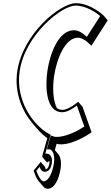

<svg xmlns="http://www.w3.org/2000/svg" viewBox="-20 -860 697 1206"><path d="M372.2 -170C359.1 -170 347.6 -173.6 337.8 -180.1C312.4 -228 309.3 -309 319.7 -381.2C335.6 -491.2 389.6 -623.2 469.3 -623.2C509.8 -623.2 553.3 -572.3 553.5 -572.2L656.5 -732.2L629.3 -764C629.3 -764 548.2 -840 456.5 -840C357.8 -840 122.4 -648 88.2 -411C69.2 -279 118.7 -161.7 185.4 -83.8L212.7 -51.9C233 -28.2 254.9 -8.1 277 7.7L245.1 121L248.1 129L275.4 160.8C275.4 160.8 280.8 154.4 291.6 152.4C291.6 156.2 291.3 160.4 290.6 165C288.1 182.7 280.6 201.3 267 203.7C264.5 195.5 263.3 188.8 263.3 188.8L236.1 157L191.6 211C191.6 211 202.8 254.4 223.3 278.5L250.6 310.3C258.4 319.5 267.7 325.8 278.2 325.8C325 325.8 351.8 259.8 360.9 196.8C367.3 152.4 358.6 122.9 345.4 107.5L324.5 83.1L335.8 42.8C343.8 45.8 352.1 46.8 360.6 46.8C452.3 46.8 555.2 -29.2 555.2 -29.2L498.3 -189.2L471 -221C471 -221 412.7 -170 372.2 -170ZM370.1 -155C404.8 -155 442.3 -181.4 462.9 -196.7L509.7 -65.4C481.3 -46.5 402.9 0 335.5 0C328.2 0 321.8 -0.8 315.6 -3.1L299.2 -9.3L274.6 78H291.8C300.9 78 328.3 98.3 318.7 165C309.2 230.4 282.7 279 253.1 279C236.6 279 215.1 234.2 208.4 212.6L228.6 188C233 199.3 240.7 219 261.8 219C293.7 219 303.1 182.3 305.6 165C310.5 130.8 297.7 105 273.1 105C270.1 105 265.5 105.5 264.5 105.7L298.1 -13.7L289.1 -18.5C189.5 -71.2 76.7 -227.2 103.2 -411C136.4 -641.5 368.1 -825 454.4 -825C522 -825 587.9 -777.6 609.7 -759.6L525.1 -628.3C507.4 -645.1 478.8 -670 444.3 -670C346.5 -670 293 -520.3 277.5 -413C261.9 -304.8 272.2 -155 370.1 -155Z"/></svg>

Font: Blink
Style: 3DObl
Weight: 400
Designer: Mew Too
Foundry: Cannot Into Space Fonts
Version: Version 001.000